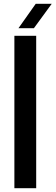

<svg xmlns="http://www.w3.org/2000/svg" viewBox="-20 -988 292 1008"><path d="M55.5 0V-800H170V0ZM77 -840 167.5 -968H251.5L158 -840Z"/></svg>

Font: Big Shoulders Stencil Text Thin
Style: Bold
Weight: 700
Version: Version 2.001